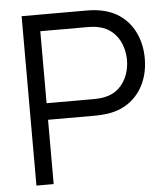

<svg xmlns="http://www.w3.org/2000/svg" viewBox="-52 -767 708 813"><g transform="rotate(-5 302.0 -360.0)"><path d="M70 0V-720H348Q358.5 -720 371.8 -719.2Q385 -718.5 398.7 -716Q454.8 -707.3 494.1 -676.7Q533.3 -646 553.7 -599.4Q574 -552.8 574 -496.7Q574 -440.5 553.6 -393.9Q533.2 -347.3 493.9 -316.7Q454.7 -286 398.7 -277.3Q385 -275.3 371.7 -274.3Q358.3 -273.3 348 -273.3H143.3V0ZM143.3 -343.7H346Q355.2 -343.7 367.2 -344.7Q379.2 -345.7 390.7 -348Q427.5 -355.8 451.3 -378.4Q475.2 -401 486.8 -432.1Q498.3 -463.2 498.3 -496.7Q498.3 -530.2 486.8 -561.2Q475.2 -592.3 451.3 -614.9Q427.5 -637.5 390.7 -645.3Q379.2 -648 367.2 -648.8Q355.2 -649.7 346 -649.7H143.3Z"/></g></svg>

Font: Manrope ExtraLight
Style: Regular
Weight: 200
Designer: Mikhail Sharanda
Foundry: Mikhail Sharanda
Version: Version 4.505